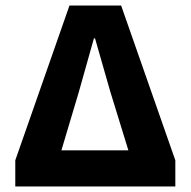

<svg xmlns="http://www.w3.org/2000/svg" viewBox="-20 -671 686 691"><path d="M35 0H611V-94L416 -651H230L35 -94ZM201 -130 264 -341 318 -533H322L377 -341L442 -130Z"/></svg>

Font: Source Sans Pro
Style: Bold
Weight: 700
Designer: Paul D. Hunt
Foundry: Adobe Systems Incorporated
Version: Version 3.006;hotconv 1.0.111;makeotfexe 2.5.65597